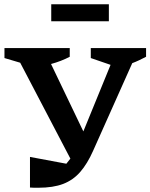

<svg xmlns="http://www.w3.org/2000/svg" viewBox="-20 -878 707 903"><path d="M121 4V-140L292 -108Q302 -120 311 -132L75 -583L1 -605V-652H308V-611Q268 -590 220 -577L372 -260L500 -573L407 -605V-652H667V-611Q650 -602 634 -594.5Q618 -587 602 -581L418 -169Q391 -108 357.5 -69.5Q324 -31 277 -13Q230 5 160 5Q151 5 141 5Q131 5 121 4ZM221 -778V-858H492V-778Z"/></svg>

Font: Piazzolla SemiBold
Style: Regular
Weight: 600
Designer: Juan Pablo del Peral
Foundry: Huerta Tipografica
Version: Version 1.330